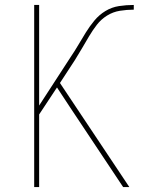

<svg xmlns="http://www.w3.org/2000/svg" viewBox="-20 -755 640 775"><path d="M118 0V-735H138V-329L264 -523Q281 -548 296 -573.5Q311 -599 326.5 -624Q342 -649 361 -672Q380 -695 405.5 -710.5Q431 -726 460.5 -730.5Q490 -735 520 -735V-716Q492 -716 464 -711.5Q436 -707 412 -692Q388 -677 371 -655Q354 -633 339.5 -608.5Q325 -584 311 -560Q297 -536 282 -512L222 -420L502 0H477L264 -320L210 -402L138 -293V0Z"/></svg>

Font: Iosevka SS04 Thin Extended
Style: Regular
Weight: 100
Width: 7
Monospace: yes
Designer: Belleve Invis
Foundry: Belleve Invis
Version: Version 19.0.0; ttfautohint (v1.8.4)